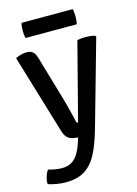

<svg xmlns="http://www.w3.org/2000/svg" viewBox="-130 -728 728 1017"><g transform="rotate(-15 234.0 -219.5)"><path d="M101 218.5Q77.5 218.5 49.2 213.5Q21 208.5 5.5 202.5Q4 184.5 10.8 162.5Q17.5 140.5 27.5 128.5Q39.5 132.5 60.8 136.5Q82 140.5 101.5 140.5Q135.5 140.5 157.8 125.5Q180 110.5 195.2 82.5Q210.5 54.5 221.5 17L225 5Q194 4 175.5 -7.2Q157 -18.5 148 -48.5L16.5 -485.5Q34 -494 50.2 -497.5Q66.5 -501 79 -501Q97.5 -501 110.5 -491.5Q123.5 -482 131 -455L198.5 -225Q205.5 -202 212.5 -175Q219.5 -148 225.8 -122.5Q232 -97 236 -78Q238 -71 245.5 -71L355 -494Q364.5 -496 376.8 -497Q389 -498 399.5 -498Q413 -498 426.5 -496.5Q440 -495 452.5 -491L456 -485L323.5 -16Q302 60.5 275.8 112.5Q249.5 164.5 208.5 191.5Q167.5 218.5 101 218.5ZM93 -575.5Q90 -585.5 89 -594.8Q88 -604 88 -616Q88 -628.5 89 -638Q90 -647.5 93 -658.5H373.5Q376 -647.5 377 -638.8Q378 -630 378 -616.5Q378 -604.5 377 -595Q376 -585.5 373.5 -575.5Z"/></g></svg>

Font: Signika Light
Style: Regular
Weight: 400
Version: Version 2.003;gftools[0.9.32]